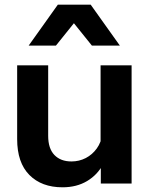

<svg xmlns="http://www.w3.org/2000/svg" viewBox="-20 -781 638 817"><path d="M540 0H409V-96L408 -124V-503H540ZM415 -210 442 -192Q444 -130 419.5 -83.5Q395 -37 350.5 -10.5Q306 16 246 16Q157 16 105 -36.5Q53 -89 53 -189V-503H185V-203Q185 -149 211.5 -121.5Q238 -94 284 -94Q317 -94 345 -108.5Q373 -123 392 -149.5Q411 -176 415 -210ZM490 -587H371L244 -745H345L218 -587H102L226 -761H366Z"/></svg>

Font: Wix Madefor Display
Style: Bold
Weight: 700
Designer: Dalton Maag Ltd
Foundry: Dalton Maag Ltd
Version: Version 3.100